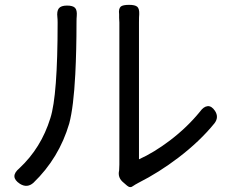

<svg xmlns="http://www.w3.org/2000/svg" viewBox="-20 -761 957 793"><path d="M62 -2Q18 -31 60 -66Q150 -150 188 -273Q218 -366 218 -667Q218 -683 217 -690Q214 -715 223 -726.5Q232 -738 257 -738Q281 -738 290 -728.5Q299 -719 297 -695Q296 -687 296 -668Q296 -554 291 -455Q284 -319 266 -251Q224 -108 118 -6Q92 17 62 -2ZM505 6 490 -7Q465 -27 472 -57Q472 -61 472.5 -69Q473 -77 473 -81V-374V-668Q473 -675 472 -687Q472 -697 472 -702Q469 -725 479 -734Q488 -741 513 -741Q538 -741 547 -733Q556 -725 555 -702Q554 -692 554 -668V-103Q616 -131 682 -181Q753 -235 806 -300Q821 -321 837.5 -322.5Q854 -324 868 -303Q885 -277 866 -252Q806 -178 717 -110Q637 -49 552 -6Q537 2 530 7Q518 17 505 6Z"/></svg>

Font: GenSenRounded TW R
Style: Regular
Weight: 400
Version: Version 1.501;PS 1;hotconv 16.6.51;makeotf.lib2.5.65220